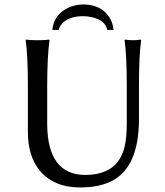

<svg xmlns="http://www.w3.org/2000/svg" viewBox="-20 -824 732 854"><path d="M212.9 -690.9Q218.8 -757.8 282.2 -789.1Q314 -803.7 349.1 -804.2Q428.2 -804.2 465.3 -749Q482.4 -723.1 484.9 -690.9H457Q448.2 -734.4 387.2 -748Q368.7 -752 349.1 -752Q285.6 -752 254.9 -717.8Q244.1 -705.1 241.2 -690.9ZM543.9 -444.8Q543.9 -573.7 534.2 -645L536.1 -647.9Q554.7 -645 570.8 -645Q588.4 -645 606 -647.9L607.9 -645Q598.1 -578.1 598.1 -444.8V-294.9Q598.1 -82.5 479.5 -20Q421.9 9.8 336.9 9.8Q218.8 9.8 155.8 -66.4Q104.5 -129.9 104 -235.8V-444.8Q104 -573.7 94.2 -645L96.2 -647.9Q114.3 -645 147 -645Q179.7 -645 198.2 -647.9L200.2 -645Q190.4 -578.1 189.9 -444.8V-269Q192.4 -47.4 357.9 -45.9Q504.4 -45.9 534.2 -171.4Q543.9 -212.4 543.9 -276.9Z"/></svg>

Font: Linux Biolinum O
Style: Regular
Weight: 400
Designer: Philipp H. Poll
Foundry: Philipp H. Poll
Version: Version 1.0.4